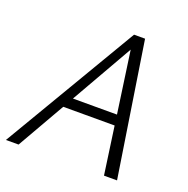

<svg xmlns="http://www.w3.org/2000/svg" viewBox="-119 -772 868 885"><g transform="rotate(20 315.0 -329.0)"><path d="M450 -234H198L64 0H2L391 -658H445L547 0H483ZM443 -285 400 -588 227 -285Z"/></g></svg>

Font: Ysabeau Semilight
Style: Italic
Weight: 300
Italic angle: -12°
Designer: Christian Thalmann (Catharsis Fonts)
Version: Version 0.003